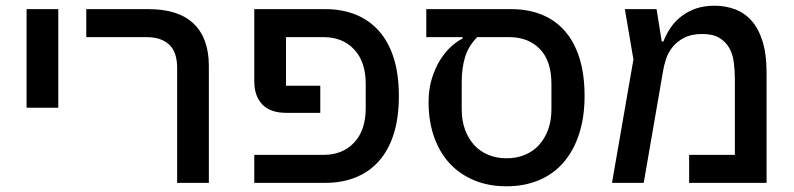

<svg xmlns="http://www.w3.org/2000/svg" viewBox="-20 -640 2780 672"><path d="M73 -608H184V-263H73Z M600 -402Q600 -458 572 -484Q544 -510 493 -510H282V-608H500Q605 -608 658 -557Q711 -506 711 -409V0H600Z M870 -98H1113Q1179 -98 1219.5 -141Q1260 -184 1260 -262V-346Q1260 -424 1219.5 -467Q1179 -510 1113 -510H981V-340H1101V-245H983Q926 -245 898 -274.5Q870 -304 870 -355V-608H1119Q1177 -608 1224.5 -589Q1272 -570 1306 -532Q1340 -494 1358 -437Q1376 -380 1376 -304Q1376 -228 1358 -171Q1340 -114 1306 -76Q1272 -38 1224.5 -19Q1177 0 1119 0H870Z M1472 -608H1770Q1828 -608 1875.5 -589Q1923 -570 1956.5 -532Q1990 -494 2008 -437Q2026 -380 2026 -304Q2026 -229 2006.5 -170Q1987 -111 1951.5 -70.5Q1916 -30 1865.5 -9Q1815 12 1753 12Q1690 12 1639.5 -9Q1589 -30 1553.5 -68.5Q1518 -107 1499 -161.5Q1480 -216 1480 -283Q1480 -328 1491.5 -365Q1503 -402 1520.5 -430Q1538 -458 1559 -477Q1580 -496 1599 -505V-510H1472ZM1753 -86Q1788 -86 1817 -98Q1846 -110 1866.5 -132.5Q1887 -155 1898.5 -186.5Q1910 -218 1910 -257V-346Q1910 -427 1869.5 -468.5Q1829 -510 1763 -510H1650Q1619 -478 1607.5 -439.5Q1596 -401 1596 -353V-257Q1596 -218 1607.5 -186.5Q1619 -155 1639.5 -132.5Q1660 -110 1689 -98Q1718 -86 1753 -86Z M2197 -432 2167 -608H2278L2296 -495H2302Q2312 -521 2327.5 -543.5Q2343 -566 2365 -583Q2387 -600 2415.5 -610Q2444 -620 2481 -620Q2519 -620 2552.5 -607.5Q2586 -595 2610.5 -567.5Q2635 -540 2649 -495Q2663 -450 2663 -386V0H2392V-98H2552V-364Q2552 -392 2548.5 -420.5Q2545 -449 2533 -471Q2521 -493 2498.5 -507Q2476 -521 2438 -521Q2400 -521 2375 -508Q2350 -495 2334.5 -476Q2319 -457 2311.5 -434.5Q2304 -412 2301 -393L2233 0H2122Z"/></svg>

Font: IBM Plex Sans Hebrew Medm
Style: Regular
Weight: 500
Designer: Mike Abbink, Paul van der Laan, Pieter van Rosmalen, Yanek Iontef
Foundry: Bold Monday
Version: Version 1.3